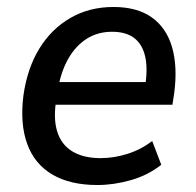

<svg xmlns="http://www.w3.org/2000/svg" viewBox="-20 -521 561 550"><path d="M259 9Q181 9 130 -21Q79 -51 58 -108.5Q37 -166 47 -247Q58 -325 92.5 -381.5Q127 -438 181.5 -469.5Q236 -501 305 -501Q373 -501 415 -471Q457 -441 473 -385.5Q489 -330 479 -254L474 -221H123L133 -286H414L395 -269Q404 -323 396 -358.5Q388 -394 364.5 -412Q341 -430 301 -430Q260 -430 228.5 -410Q197 -390 176 -353.5Q155 -317 146 -266L142 -240Q132 -184 143.5 -145.5Q155 -107 187 -87.5Q219 -68 268 -68Q306 -68 344.5 -80Q383 -92 416 -117L442 -49Q404 -19 355 -5Q306 9 259 9Z"/></svg>

Font: Nunito Sans 10pt SemiCondensed SemiBold
Style: Italic
Weight: 600
Width: 4
Italic angle: -9°
Designer: Vernon Adams
Foundry: Vernon Adams
Version: Version 3.101;gftools[0.9.27]